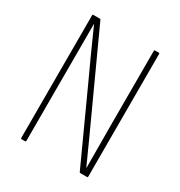

<svg xmlns="http://www.w3.org/2000/svg" viewBox="-157 -765 822 876"><g transform="rotate(30 254.0 -327.5)"><path d="M82 0Q78 0 78 -4V-651Q78 -655 82 -655H117Q120 -655 121 -652L297 -268Q324 -210 350.5 -151Q377 -92 403 -35H404Q404 -93 403.5 -152Q403 -211 403 -268V-651Q403 -655 407 -655H427Q431 -655 431 -651V-4Q431 0 427 0H392Q388 0 387 -3L218 -373Q189 -435 161 -497Q133 -559 106 -620H105Q105 -558 105 -495.5Q105 -433 105 -372V-4Q105 0 101 0Z"/></g></svg>

Font: Sofia Sans Cond ExtraLight
Style: Regular
Weight: 200
Width: 3
Designer: Botio Nikoltchev, Ani Petrova
Foundry: lettersoup
Version: Version 4.100; ttfautohint (v1.8.3)